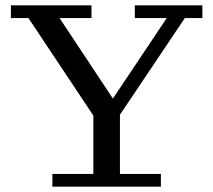

<svg xmlns="http://www.w3.org/2000/svg" viewBox="-20 -702 801 722"><path d="M334 -263 87 -634H21V-682H324V-634H204L414 -317H395L607 -634H487V-682H741V-634H675L426 -263ZM177 0V-48H331V-323H431V-48H585V0Z"/></svg>

Font: Montagu Slab
Style: Regular
Weight: 400
Version: Version 1.000